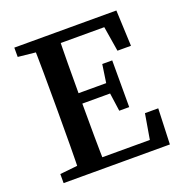

<svg xmlns="http://www.w3.org/2000/svg" viewBox="-114 -714 779 815"><g transform="rotate(-20 276.0 -306.0)"><path d="M37 0V-41L161 -54H173V0ZM115 0Q117 -69 117.5 -140.5Q118 -212 118 -285V-326Q118 -397 117.5 -468.5Q117 -540 115 -612H230Q228 -542 227.5 -470.5Q227 -399 227 -326V-293Q227 -216 227.5 -143.5Q228 -71 230 0ZM173 0V-47H471L439 -20L463 -161H523L517 0ZM173 -290V-337H378V-290ZM364 -208 350 -308V-324L364 -419H409V-208ZM37 -570V-612H173V-557H161ZM444 -450 421 -591 453 -563H173V-612H498L505 -450Z"/></g></svg>

Font: Lisu Bosa SemiBold
Style: Regular
Weight: 600
Designer: David Morse, Annie Olsen, Victor Gaultney, Frank Grießhammer (Latin)
Foundry: SIL International
Version: Version 2.000